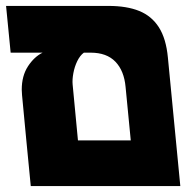

<svg xmlns="http://www.w3.org/2000/svg" viewBox="-44 -629 664 649"><path d="M-23.5 -609H322.5Q384.5 -609 426.5 -592Q468.5 -575 493 -536.8Q517.5 -498.5 523.5 -434.5L565.5 0H60L45 -154.5L30.5 -307.5Q29.5 -320.5 29.5 -326Q29.5 -372.5 50.5 -404.8Q71.5 -437 100 -451H-8ZM219.5 -154.5H398L380.5 -335Q375.5 -390 346 -420.5Q316.5 -451 262.5 -451H239.5Q226.5 -441.5 217.2 -422.5Q208 -403.5 204 -381.8Q200 -360 201.5 -343.5Z"/></svg>

Font: JuliaMono Black
Style: Italic
Weight: 900
Italic angle: -9°
Monospace: yes
Designer: cormullion
Foundry: corm
Version: Version 0.057; ttfautohint (v1.8.4)